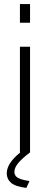

<svg xmlns="http://www.w3.org/2000/svg" viewBox="-20 -750 247 945"><path d="M78.1 -730H127.9V-638.2H78.1ZM78.1 0V-520H127.9V0Q86.4 31.7 68.6 54Q50.8 76.2 50.8 96.2Q50.8 115.2 68.1 125.2Q85.4 135.3 125 141.1L109.9 174.8Q56.2 168.5 34.7 149.9Q13.2 131.3 13.2 103Q13.2 53.7 80.1 0Z"/></svg>

Font: Rawline Light
Style: Regular
Weight: 300
Designer: Matt McInerney, Pablo Impallari, Rodrigo Fuenzalida
Foundry: Matt McInerney, Pablo Impallari, Rodrigo Fuenzalida
Version: Version 4.020;PS 004.020;hotconv 1.0.88;makeotf.lib2.5.64775